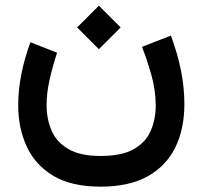

<svg xmlns="http://www.w3.org/2000/svg" viewBox="-20 -455 728 690"><path d="M335.4 -434.6 413.6 -356.4 335.4 -278.3 257.3 -356.4ZM341.8 105.5Q418.5 105.5 461.4 80.6Q504.4 55.7 522 14.4Q539.6 -26.9 539.6 -75.7Q539.6 -131.3 523.4 -187.7Q507.3 -244.1 490.2 -286.6L594.2 -327.1Q619.1 -259.8 630.9 -199.2Q642.6 -138.7 642.6 -80.6Q642.6 8.3 609.9 75Q577.1 141.6 510.5 178.7Q443.8 215.8 341.8 215.8Q236.3 215.8 171.1 176.5Q106 137.2 75.7 70.8Q45.4 4.4 45.4 -76.7Q45.4 -131.3 56.9 -189.2Q68.4 -247.1 89.4 -303.2L185.1 -265.6Q169.4 -217.8 158.4 -169.4Q147.5 -121.1 147.5 -77.6Q147.5 -27.3 165.3 14.2Q183.1 55.7 225.6 80.6Q268.1 105.5 341.8 105.5Z"/></svg>

Font: Vazirmatn FD NL Medium
Style: Regular
Weight: 500
Designer: Saber Rastikerdar
Foundry: Saber Rastikerdar
Version: Version 33.003